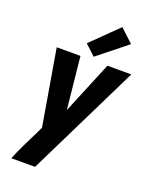

<svg xmlns="http://www.w3.org/2000/svg" viewBox="-177 -878 931 1178"><g transform="rotate(20 288.0 -289.5)"><path d="M47 205H202L563 -530H407L266 -189L231 -530H76L160 -35L142 3Q117 53 92.5 103Q68 153 47 205ZM309 -553 498 -704 412 -784 241 -616Z"/></g></svg>

Font: Iosevka Sparkle Heavy Oblique
Style: Regular
Weight: 900
Italic angle: -9°
Designer: Belleve Invis
Foundry: Belleve Invis
Version: Version 4.5.0; ttfautohint (v1.8.3)